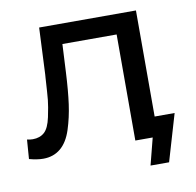

<svg xmlns="http://www.w3.org/2000/svg" viewBox="-74 -606 811 795"><g transform="rotate(-10 331.5 -208.5)"><path d="M548 -84H632L574 113H496L525 0H452V-446H224L218 -328Q214 -250 206.5 -195.5Q199 -141 183 -91.5Q167 -42 137 -17Q107 8 64 8Q38 8 5 -1L11 -82Q24 -79 35 -79Q65 -79 84 -96Q103 -113 112.5 -158Q122 -203 124.5 -228.5Q127 -254 131 -321Q132 -330 132 -334L141 -530H548Z"/></g></svg>

Font: Montserrat
Style: Regular
Weight: 500
Designer: Julieta Ulanovsky
Foundry: Julieta Ulanovsky
Version: Version 7.200;PS 007.200;hotconv 1.0.88;makeotf.lib2.5.64775